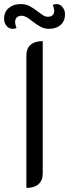

<svg xmlns="http://www.w3.org/2000/svg" viewBox="-36 -910 338 939"><path d="M93 -639Q93 -673 114 -691Q135 -709 173 -709V-61Q173 -27 152 -9Q131 9 93 9ZM-16 -819Q-16 -851 6.5 -870.5Q29 -890 64 -890Q89 -890 107 -881Q125 -872 150 -853Q167 -840 177 -834Q187 -828 198 -828Q213 -828 221 -835.5Q229 -843 229 -855Q229 -870 222 -886Q229 -890 241 -890Q258 -890 270 -875Q282 -860 282 -840Q282 -807 260.5 -788Q239 -769 204 -769Q182 -769 164.5 -778Q147 -787 122 -806Q105 -820 93 -826.5Q81 -833 70 -833Q55 -833 46.5 -825Q38 -817 38 -803Q38 -789 45 -773Q37 -769 26 -769Q8 -769 -4 -783.5Q-16 -798 -16 -819Z"/></svg>

Font: K2D Light
Style: Regular
Weight: 300
Designer: Katatrad Aksorn Co.,Ltd.
Foundry: Cadson Demak Co.,Ltd.
Version: Version 1.000; ttfautohint (v1.6)